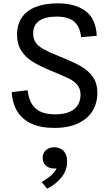

<svg xmlns="http://www.w3.org/2000/svg" viewBox="-20 -762 660 1162"><path d="M323.7 -661.5Q252.3 -661.5 216.5 -635.6Q180.7 -609.7 180.7 -559Q180.7 -525.5 196.5 -503.6Q212.3 -481.7 245.4 -463.4Q278.5 -445.2 343 -419.3Q423.5 -387.3 469.8 -360.8Q516 -334.2 542.6 -295.8Q569.2 -257.3 569.2 -199.8Q569.2 -138 539.8 -90.2Q510.3 -42.3 451.8 -15.1Q393.3 12.2 309.2 12.2Q225.8 12.2 169.8 -13.9Q113.8 -40 84.4 -88.4Q55 -136.8 50.8 -204.3L147.2 -215.8Q155.7 -140.3 195.8 -105.2Q236 -70 313.2 -70Q389 -70 428.2 -101.1Q467.3 -132.2 467.3 -189.7Q467.3 -225.2 448.2 -248Q429.2 -270.8 398.1 -286.2Q367 -301.5 289 -333.7Q221.5 -361 177.8 -388.3Q134.2 -415.7 108.7 -455.5Q83.2 -495.3 83.2 -551.7Q83.2 -613.5 112.2 -656.1Q141.3 -698.7 196.7 -720.2Q252 -741.8 330.5 -741.8Q435 -741.8 497.9 -695Q560.8 -648.2 565.5 -545.3L471 -536.8Q466.2 -581.5 448.4 -608.9Q430.7 -636.3 399.9 -648.9Q369.2 -661.5 323.7 -661.5ZM238.3 193.3Q238.3 163.7 258.2 146.4Q278.2 129.2 308.7 129.2Q342.7 129.2 364.5 151.3Q386.3 173.5 386.3 216Q386.3 269.2 351.9 311.5Q317.5 353.8 265.5 380L232.3 339.5Q260.5 322.8 279.2 308.4Q297.8 294 311.2 275.8Q324.7 257.5 328.7 234.7L345.7 249.7Q330 257.8 309.7 257.8Q288.7 257.8 272.5 250.1Q256.3 242.3 247.3 227.7Q238.3 213 238.3 193.3Z"/></svg>

Font: Monaspace Neon Var ExtraLight
Style: Regular
Weight: 200
Designer: Riley Cran and the Lettermatic Team
Version: Version 1.200 (Monaspace Neon Var)